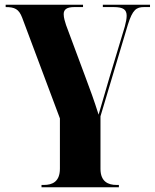

<svg xmlns="http://www.w3.org/2000/svg" viewBox="-20 -555 656 814"><path d="M156 239H484V229H473C440 229 406 216 406 161V-62L522 -450C542 -514 558 -525 591 -525H616V-535H416V-525H462C503 -525 517 -514 517 -488C517 -476 514 -461 509 -442L443 -223C429 -172 413 -123 398 -69C379 -129 362 -176 343 -226L260 -449C256 -462 250 -479 250 -495C250 -514 262 -525 295 -525H332V-535H4V-525C42 -525 60 -517 74 -480L234 -53V160C234 216 201 229 167 229H156Z"/></svg>

Font: Noto Serif Display ExtraBold
Style: Regular
Weight: 800
Designer: Monotype Design Team
Foundry: Monotype Imaging Inc.
Version: Version 2.009